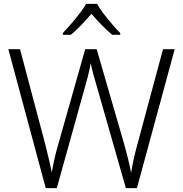

<svg xmlns="http://www.w3.org/2000/svg" viewBox="-20 -967 940 987"><path d="M878 -714 684 0H627L477 -525Q466 -561 458 -591.5Q450 -622 446 -642Q443 -623 436.5 -594.5Q430 -566 421 -535L272 0H215L23 -714H83L213 -224Q223 -182 231.5 -147.5Q240 -113 246 -80Q252 -114 260 -150Q268 -186 280 -227L418 -714H477L619 -224Q631 -181 639.5 -145.5Q648 -110 654 -78Q659 -111 666.5 -145.5Q674 -180 686 -224L818 -714ZM479 -947Q491 -925 512 -897.5Q533 -870 556 -843Q579 -816 598 -797V-788H557Q530 -810 502 -839Q474 -868 450 -896Q426 -868 398.5 -839Q371 -810 344 -788H303V-797Q322 -817 345 -843.5Q368 -870 389 -897.5Q410 -925 423 -947Z"/></svg>

Font: Noto Traditional Nushu Light
Style: Regular
Weight: 300
Designer: LIU Zhao
Foundry: LiuZhao Studio
Version: Version 2.003; ttfautohint (v1.8.4.7-5d5b)